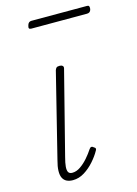

<svg xmlns="http://www.w3.org/2000/svg" viewBox="-117 -815 637 893"><g transform="rotate(-15 202.0 -368.0)"><path d="M121 15Q104 15 91.5 9Q79 3 72.5 -10Q66 -23 66.5 -44Q67 -65 75 -94L176 -500Q179 -508 183 -511.5Q187 -515 198 -515Q207 -515 212 -510.5Q217 -506 215 -498L113 -98Q106 -72 104.5 -54.5Q103 -37 108 -28Q113 -19 127 -19Q147 -19 166.5 -32.5Q186 -46 203 -65.5Q220 -85 233 -105Q238 -112 243 -112.5Q248 -113 253 -108Q261 -104 261.5 -99Q262 -94 258 -89Q246 -67 224.5 -42.5Q203 -18 176.5 -1.5Q150 15 121 15ZM116 -716Q108 -716 105.5 -720Q103 -724 106 -733Q108 -742 113 -746.5Q118 -751 125 -751H394Q401 -751 403 -746.5Q405 -742 404 -733Q402 -724 397 -720Q392 -716 384 -716Z"/></g></svg>

Font: Playwrite IS Thin
Style: Regular
Weight: 250
Designer: Veronika Burian, José Scaglione
Foundry: TypeTogether
Version: Version 1.002